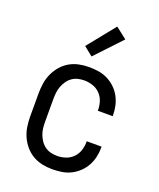

<svg xmlns="http://www.w3.org/2000/svg" viewBox="-142 -851 785 947"><g transform="rotate(20 250.0 -377.5)"><path d="M247 8Q220 8 193.5 2.5Q167 -3 144 -16.5Q121 -30 103.5 -50.5Q86 -71 75 -95.5Q64 -120 60 -146.5Q56 -173 56 -200V-320Q56 -347 60 -373.5Q64 -400 75 -424.5Q86 -449 103.5 -469.5Q121 -490 144 -503.5Q167 -517 193.5 -522.5Q220 -528 247 -528Q272 -528 297 -524Q322 -520 344 -509Q366 -498 384.5 -480.5Q403 -463 415 -441Q427 -419 432.5 -394.5Q438 -370 438 -345V-340H360V-343Q360 -366 353 -388Q346 -410 330 -426.5Q314 -443 292 -450.5Q270 -458 247 -458Q230 -458 213.5 -454Q197 -450 183 -440Q169 -430 159.5 -416Q150 -402 144 -386.5Q138 -371 136 -354Q134 -337 134 -320V-200Q134 -183 136 -166Q138 -149 144 -133.5Q150 -118 159.5 -104Q169 -90 183 -80Q197 -70 213.5 -66Q230 -62 247 -62Q270 -62 292 -69.5Q314 -77 330 -93.5Q346 -110 353 -132Q360 -154 360 -177V-180H438V-175Q438 -150 432.5 -125.5Q427 -101 415 -79Q403 -57 384.5 -39.5Q366 -22 344 -11Q322 0 297 4Q272 8 247 8ZM239 -581 192 -619 308 -763 367 -717Z"/></g></svg>

Font: Iosevka
Style: Regular
Weight: 400
Monospace: yes
Designer: Belleve Invis
Foundry: Belleve Invis
Version: Version 33.2.3; ttfautohint (v1.8.4)